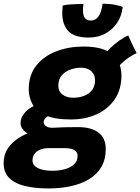

<svg xmlns="http://www.w3.org/2000/svg" viewBox="-85 -783 769 1052"><path d="M303.2 -128.4Q213.1 -128.4 162.9 -151.8Q112.6 -175.2 92.5 -213.1Q72.4 -250.9 72.4 -293.6Q72.4 -371.4 113.8 -423.6Q155.1 -475.8 223.6 -501.9Q292 -528 372.8 -528Q480.9 -528 530.6 -485.1Q580.4 -442.2 580.4 -369.2Q580.4 -293.1 543.7 -239.1Q507 -185.1 444.4 -156.8Q381.8 -128.4 303.2 -128.4ZM180.5 249.5Q107.2 249.5 51.9 236.2Q-3.4 222.9 -34.2 192.4Q-65.1 161.9 -65.1 110.1Q-65.1 65 -42.1 30.3Q-19.1 -4.4 19.7 -28.5Q58.5 -52.6 106.2 -66.2Q153.9 -79.9 203.4 -82.9Q234 -84.8 265.3 -85.7Q296.6 -86.6 343.6 -86.6Q414.6 -86.6 454.5 -56.8Q494.4 -26.9 494.4 33.2Q494.4 92.2 469.3 133.4Q444.2 174.6 400.7 200.2Q357.1 225.9 300.5 237.7Q243.9 249.5 180.5 249.5ZM202.9 152.6Q237.8 152.6 269.1 144.3Q300.5 136 320.2 118Q340 100 340 71.4Q340 55 330.6 45.8Q321.1 36.5 305.9 32.6Q290.6 28.6 272.9 28.6Q252.5 28.6 227.1 28.6Q201.6 28.6 180.4 28.6Q156.5 28.6 136.6 36.2Q116.8 43.8 104.9 58.8Q93.1 73.8 93.1 96.1Q93.1 114.5 106.8 127.2Q120.5 139.9 145.2 146.2Q169.9 152.6 202.9 152.6ZM126.6 -31.1Q72.5 -43 50 -63.4Q27.5 -83.8 27.5 -107.9Q27.5 -130.8 40.4 -151.1Q53.2 -171.5 73.8 -186.6Q94.4 -201.8 116.2 -207.2L203.4 -157.1Q179.9 -150.1 167.1 -138.3Q154.2 -126.5 154.2 -113.9Q154.2 -101.8 166.4 -92.3Q178.6 -82.9 203.4 -82.9ZM316.8 -247.5Q349.6 -247.5 376.8 -258.2Q403.9 -269 419.8 -290.2Q435.8 -311.5 435.8 -343.5Q435.8 -374.8 414.8 -393.4Q393.9 -412 359.8 -412Q328.5 -412 299.7 -401.5Q270.9 -391 252.8 -369.4Q234.6 -347.9 234.6 -313.9Q234.6 -282.2 257.1 -264.9Q279.6 -247.5 316.8 -247.5ZM553.4 -401.9 483.9 -476.6Q495.1 -496.1 518 -518.4Q540.9 -540.6 567.8 -559.9Q594.6 -579.1 617.5 -588.9Q621.9 -578.5 630.2 -560.1Q638.6 -541.8 648 -523Q657.4 -504.2 663.8 -491.9Q651.1 -486.2 635.3 -476.9Q619.5 -467.5 603.9 -455.4Q588.4 -443.4 575 -429.7Q561.6 -416 553.4 -401.9ZM587.4 -744.6Q581.8 -695.5 556.6 -657.8Q531.5 -620.1 491.6 -598.7Q451.8 -577.2 400.8 -577.2Q323 -577.2 289.6 -612.6Q256.1 -647.9 256.1 -711Q256.1 -720.8 256.9 -731.3Q257.8 -741.9 258.8 -752.5Q272.1 -756.6 293.1 -758.3Q314 -760 335.7 -760.6Q357.4 -761.2 372.1 -761.2Q371 -752.1 370.3 -743.8Q369.6 -735.5 369.6 -728.1Q369.6 -696.1 381.1 -683.2Q392.6 -670.4 411.8 -670.4Q429 -670.4 442.1 -680.1Q455.2 -689.9 464.1 -710.4Q472.9 -730.9 476.9 -762.8Q513.5 -762.8 543.1 -757.1Q572.6 -751.5 587.4 -744.6Z"/></svg>

Font: Grandstander Thin
Style: Italic
Weight: 100
Italic angle: -15°
Designer: Tyler Finck
Foundry: Etcetera Type Co
Version: Version 1.200